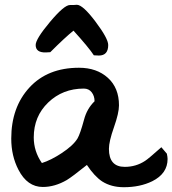

<svg xmlns="http://www.w3.org/2000/svg" viewBox="-20 -741 720 802"><path d="M343 -52Q282 -3 259 11Q209 40 159 40Q94 40 57 -32Q27 -90 27 -162Q27 -293 103 -375.5Q179 -458 310 -458Q384 -458 430.5 -416Q477 -374 477 -301Q477 -269 456 -209.5Q435 -150 435 -119Q435 -44 501 -44Q548 -44 586 -69Q599 -77 654 -126L677 -99Q680 -85 680 -77Q680 -16 616 16Q565 41 497 41Q445 41 407 17Q375 -4 343 -52ZM121 -167Q121 -109 155 -60Q193 -72 237 -101Q286 -133 304 -163Q315 -182 331 -241Q343 -287 375 -318Q375 -340 363 -355.5Q351 -371 330 -371Q242 -371 181.5 -313Q121 -255 121 -167ZM393 -509Q390 -509 372 -510Q352 -541 287 -613Q252 -585 190 -523L171 -522Q129 -521 129 -553Q129 -578 188.5 -649Q248 -720 272 -720Q276 -720 286 -720Q296 -721 301 -721Q326 -721 379 -650.5Q432 -580 432 -553Q432 -509 393 -509Z"/></svg>

Font: Wortlaut AH
Style: SemiBold
Weight: 600
Designer: Andreas Höfeld
Foundry: Fontgrube AH
Version: Version 2.59